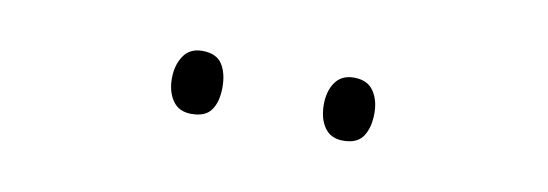

<svg xmlns="http://www.w3.org/2000/svg" viewBox="-25 -780 608 213"><g transform="rotate(10 279.0 -673.5)"><path d="M164 -673Q164 -688 171 -698.5Q178 -709 192 -709Q208 -709 214.5 -699Q221 -689 221 -673Q221 -657 214.5 -647.5Q208 -638 192 -638Q178 -638 171 -648Q164 -658 164 -673ZM335 -674Q335 -689 342 -699Q349 -709 363 -709Q378 -709 385 -699Q392 -689 392 -674Q392 -658 385.5 -648Q379 -638 363 -638Q349 -638 342 -648Q335 -658 335 -674Z"/></g></svg>

Font: Noto Sans Khmer UI SemiCondensed ExtraLight
Style: Regular
Weight: 200
Width: 4
Designer: Danh Hong and the Monotype Design Team
Foundry: Monotype Imaging Inc.
Version: Version 2.002; ttfautohint (v1.8.4.7-5d5b)